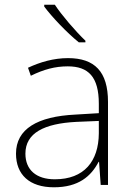

<svg xmlns="http://www.w3.org/2000/svg" viewBox="-20 -786 561 816"><path d="M213 -766H168V-758C200 -715 263 -648 315 -606H343V-613C301 -653 241 -723 213 -766ZM269 -539C208 -539 150 -522 99 -498L111 -464C166 -491 214 -504 268 -504C356 -504 400 -459 400 -345V-305L300 -299C139 -291 48 -238 48 -133C48 -44 105 10 209 10C314 10 367 -37 399 -98H401L408 0H439V-353C439 -482 382 -539 269 -539ZM304 -268 400 -272V-219C399 -101 338 -24 213 -24C134 -24 88 -64 88 -133C88 -221 168 -261 304 -268Z"/></svg>

Font: Noto Sans Myanmar UI ExtraLight
Style: Regular
Weight: 200
Designer: Monotype Design Team
Foundry: Monotype Imaging Inc.
Version: Version 2.103